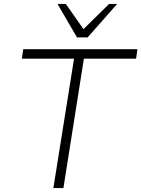

<svg xmlns="http://www.w3.org/2000/svg" viewBox="-20 -955 718 975"><path d="M251 0 356 -657H91L98 -705H678L671 -657H406L302 0ZM371 -765 272 -935H314L404 -807L534 -935H575L425 -765Z"/></svg>

Font: Nunito Sans 7pt ExtraLight
Style: Italic
Weight: 250
Italic angle: -9°
Designer: Vernon Adams
Foundry: Vernon Adams
Version: Version 3.101;gftools[0.9.27]